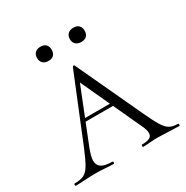

<svg xmlns="http://www.w3.org/2000/svg" viewBox="-150 -764 859 888"><g transform="rotate(-30 280.0 -319.5)"><path d="M191 -250H373L380 -234H175ZM556 0Q538 0 498 -2Q460 -4 442 -4Q428 -4 402 -2Q378 0 365 0Q361 0 361 -6Q361 -12 365 -12Q392 -12 405.5 -19Q419 -26 419 -43Q419 -59 407 -84L249 -426L271 -434L147 -123Q131 -81 131 -61Q131 -35 149.5 -23.5Q168 -12 205 -12Q210 -12 210 -6Q210 0 205 0Q190 0 164 -2Q136 -4 112 -4Q87 -4 53 -2Q23 0 5 0Q1 0 1 -6Q1 -12 5 -12Q36 -12 54 -20.5Q72 -29 87 -54Q102 -79 124 -132L267 -483Q269 -487 273 -487Q277 -487 278 -483L439 -137Q465 -81 480.5 -56Q496 -31 512.5 -21.5Q529 -12 556 -12Q560 -12 560 -6Q560 0 556 0ZM144 -601Q144 -619 154.5 -629Q165 -639 184 -639Q202 -639 212 -629Q222 -619 222 -601Q222 -583 212 -573Q202 -563 184 -563Q165 -563 154.5 -573Q144 -583 144 -601ZM319 -601Q319 -619 330 -629Q341 -639 359 -639Q378 -639 388 -629Q398 -619 398 -601Q398 -583 388 -573Q378 -563 359 -563Q341 -563 330 -573Q319 -583 319 -601Z"/></g></svg>

Font: Cormorant SC Light
Style: Regular
Weight: 300
Designer: Christian Thalmann (Catharsis Fonts)
Foundry: Catharsis Fonts
Version: Version 4.000